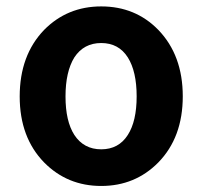

<svg xmlns="http://www.w3.org/2000/svg" viewBox="-20 -581 647 614"><path d="M303.7 13.7Q195.3 13.7 121.1 -61.5Q43 -141.6 43 -272.5Q43 -404.3 121.1 -485.4Q195.3 -560.5 303.7 -560.5Q413.1 -560.5 486.3 -485.4Q564.5 -404.3 564.5 -272.9Q564.5 -141.6 486.3 -61.5Q412.1 13.7 303.7 13.7ZM303.7 -103.5Q359.4 -103.5 388.7 -149.4Q417 -193.4 417 -272.9Q417 -352.5 388.7 -397.5Q359.4 -443.4 303.7 -443.4Q248 -443.4 217.8 -397.5Q189.5 -351.6 189.5 -272.5Q189.5 -193.4 217.8 -149.4Q248 -103.5 303.7 -103.5Z"/></svg>

Font: Bpmf GenSen Rounded B
Style: B
Weight: 700
Foundry: But Ko
Version: Version 1.320